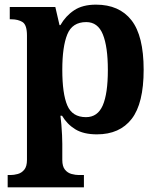

<svg xmlns="http://www.w3.org/2000/svg" viewBox="-20 -566 685 826"><path d="M13 240V187H25Q40 187 56.5 182.5Q73 178 84.5 164Q96 150 96 122V-413Q96 -459 77 -471Q58 -483 29 -483H22V-536H218L236 -458H240Q262 -497 298.5 -521.5Q335 -546 393 -546Q493 -546 545.5 -479Q598 -412 598 -266Q598 -121 546.5 -54.5Q495 12 397 12Q340 12 304.5 -9.5Q269 -31 247 -68H240Q242 -54 244 -30.5Q246 -7 247 15.5Q248 38 248 53V122Q248 150 259.5 164Q271 178 288 182.5Q305 187 319 187H341V240ZM350 -62Q400 -62 422 -112.5Q444 -163 444 -265Q444 -365 422.5 -418Q401 -471 351 -471Q291 -471 269.5 -418Q248 -365 248 -266Q248 -163 269.5 -112.5Q291 -62 350 -62Z"/></svg>

Font: Noto Serif Tibetan
Style: Bold
Weight: 700
Designer: Monotype Design Team
Foundry: Monotype Imaging Inc.
Version: Version 2.103; ttfautohint (v1.8.4.7-5d5b)